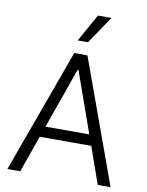

<svg xmlns="http://www.w3.org/2000/svg" viewBox="-100 -1008 826 1079"><g transform="rotate(10 313.0 -469.0)"><path d="M18.6 0 275.4 -707H350.6L607.4 0H534.2L460 -210H166L91.8 0ZM438 -271.5 315.4 -617.2H310.5L188 -271.5ZM370.1 -937.5H447.3L340.8 -780.3H282.2Z"/></g></svg>

Font: Pretendard JP Light
Style: Regular
Weight: 300
Designer: Base glyphs from Inter by Rasmus Andersson; Hangeul glyphs from Noto Sans CJK(Source Han Sans) by Jang Soo-young and Kan
Foundry: Kil Hyung-jin
Version: Version 1.309